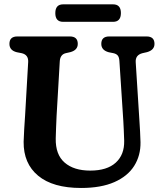

<svg xmlns="http://www.w3.org/2000/svg" viewBox="-20 -872 770 906"><path d="M562 -300 543.5 -583Q542.5 -601.5 535.8 -609.8Q529 -618 515.5 -621L493 -625.5Q458 -635 458 -665Q458 -700 495.5 -700H671.5Q709 -700 709 -665Q709 -636 674 -626L652 -621Q617.5 -612 620.5 -577L638 -300.5Q640 -275 641 -251Q642 -227 643 -201Q644 -138 613.2 -89.2Q582.5 -40.5 519.8 -12.8Q457 15 362.5 15Q229.5 15 160 -42.8Q90.5 -100.5 91.5 -203Q92 -224.5 94.2 -262.2Q96.5 -300 98.5 -328.5L113 -580Q114.5 -613.5 82.5 -621L59.5 -625.5Q24.5 -634 24.5 -665Q24.5 -700 62 -700H309.5Q347 -700 347 -665Q347 -635.5 312 -626L290 -621Q263.5 -614.5 262 -581.5L247 -325Q245.5 -292.5 244.5 -266.2Q243.5 -240 243 -219Q241.5 -142.5 285 -104.8Q328.5 -67 406 -67Q485 -67 526.2 -104.5Q567.5 -142 566 -208Q565 -240 564 -260.2Q563 -280.5 562 -300ZM241 -810Q241 -851.5 278 -851.5H513.5Q550.5 -851.5 550.5 -810.5Q550.5 -769 513.5 -769H278Q241 -769 241 -810Z"/></svg>

Font: Fraunces 72pt S100 SemiBold
Style: Regular
Weight: 600
Version: Version 1.000; ttfautohint (v1.8.3)